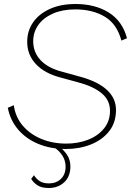

<svg xmlns="http://www.w3.org/2000/svg" viewBox="-20 -736 655 960"><path d="M309 9Q233 9 171.5 -16.5Q110 -42 70.5 -88.5Q31 -135 19 -197L49 -210Q57 -151 93.5 -108Q130 -65 186.5 -41.5Q243 -18 311 -18Q370 -18 419.5 -37Q469 -56 499.5 -93Q530 -130 530 -182Q530 -235 488.5 -269.5Q447 -304 372 -324L284 -348Q203 -369 159.5 -415.5Q116 -462 116 -527Q116 -581 145 -623.5Q174 -666 228.5 -691Q283 -716 358 -716Q455 -716 523.5 -673.5Q592 -631 615 -545L587 -533Q565 -616 504 -652.5Q443 -689 356 -689Q292 -689 244.5 -668Q197 -647 171.5 -611Q146 -575 146 -530Q146 -474 183.5 -434.5Q221 -395 292 -377L379 -353Q468 -329 514 -287Q560 -245 560 -186Q560 -123 525.5 -79.5Q491 -36 434 -13.5Q377 9 309 9ZM247 -2 269 -8Q297 11 314.5 37Q332 63 332 96Q332 147 301 175.5Q270 204 224 204Q187 204 166.5 190Q146 176 136 158L150 140Q160 157 177.5 169Q195 181 225 181Q261 181 284.5 158.5Q308 136 308 97Q308 39 247 -2Z"/></svg>

Font: Prodigy Sans ExtraLight
Style: Italic
Weight: 200
Italic angle: -13°
Designer: Wei Huang
Foundry: Wei Huang
Version: Version 1.003; ttfautohint (v1.8.3)